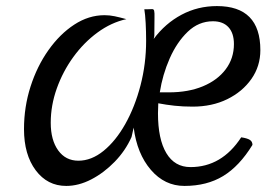

<svg xmlns="http://www.w3.org/2000/svg" viewBox="-20 -597 917 632"><path d="M198 15Q136 15 97.5 -36.5Q59 -88 59 -172Q59 -245 80.5 -312Q102 -379 139.5 -432Q177 -485 224.5 -516Q272 -547 324 -547Q341 -547 357.5 -543.5Q374 -540 396 -534Q346 -523 301 -490Q256 -457 221.5 -409.5Q187 -362 167 -306Q147 -250 147 -193Q147 -136 171.5 -102Q196 -68 238 -68Q281 -68 321 -100.5Q361 -133 392.5 -189Q424 -245 442.5 -316Q461 -387 461 -463Q461 -492 459.5 -521Q458 -550 455 -567Q454 -566 465.5 -566.5Q477 -567 481 -567Q486 -567 487.5 -561.5Q489 -556 488.5 -537Q488 -518 488 -479L486 -469Q524 -520 577.5 -548.5Q631 -577 694 -577Q837 -577 837 -432Q837 -379 807.5 -337Q778 -295 728 -270.5Q678 -246 614 -246Q582 -246 554.5 -249Q527 -252 501 -257Q500 -240 500 -224Q500 -139 527.5 -93Q555 -47 607 -47Q710 -47 774 -145Q794 -142 802.5 -136.5Q811 -131 811 -120Q768 -50 714.5 -17.5Q661 15 587 15Q522 15 476.5 -38Q431 -91 420 -177L413 -146Q393 -101 357.5 -64.5Q322 -28 280.5 -6.5Q239 15 198 15ZM681 -527Q634 -527 598 -492.5Q562 -458 538.5 -404.5Q515 -351 506 -293H536Q600 -293 648 -313Q696 -333 723 -369Q750 -405 750 -452Q750 -488 732 -507.5Q714 -527 681 -527Z"/></svg>

Font: Merienda Light
Style: Regular
Weight: 300
Designer: Eduardo Rodriguez Tunni
Foundry: Eduardo Rodriguez Tunni
Version: Version 2.001; ttfautohint (v1.8.4.7-5d5b)